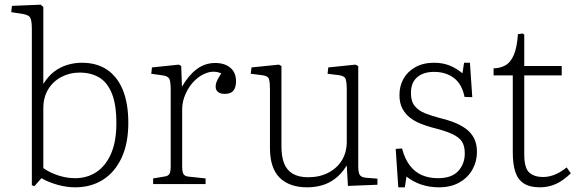

<svg xmlns="http://www.w3.org/2000/svg" viewBox="-20 -786 2467 820"><path d="M127 9 116 5V-663Q116 -702 107.5 -713Q99 -724 68 -728L28 -734L31 -761L154 -766L165 -756V-429H166Q187 -462 212.5 -481Q238 -500 268 -509Q298 -518 330 -518Q393 -518 437 -488.5Q481 -459 504.5 -402Q528 -345 528 -261Q528 -174 499.5 -112.5Q471 -51 420 -18.5Q369 14 301 14Q264 14 225 3Q186 -8 157 -25ZM301 -25Q352 -25 391.5 -51Q431 -77 454 -129Q477 -181 477 -260Q477 -340 457.5 -387.5Q438 -435 403 -455.5Q368 -476 320 -476Q277 -476 241.5 -457Q206 -438 185.5 -404Q165 -370 165 -323V-68Q192 -49 228 -37Q264 -25 301 -25Z M634 0V-24L682 -32Q698 -34 703.5 -43Q709 -52 709 -77V-402Q709 -438 703 -449.5Q697 -461 675 -464L626 -471L629 -498L744 -510L754 -504L757 -417H758Q785 -464 820 -490.5Q855 -517 899 -517Q940 -517 964 -496.5Q988 -476 988 -439Q988 -420 982 -407.5Q976 -395 965.5 -390Q955 -385 939 -385Q922 -385 911.5 -393Q901 -401 901 -416Q901 -423 903 -430.5Q905 -438 910.5 -448.5Q916 -459 925 -473Q895 -485 865.5 -475.5Q836 -466 812 -442.5Q788 -419 773 -386Q758 -353 758 -319V-75Q758 -54 763 -44Q768 -34 783 -32L858 -24V0Z M1292 14Q1216 14 1174.5 -27Q1133 -68 1133 -153V-403Q1133 -433 1129 -447.5Q1125 -462 1099 -465L1051 -471L1054 -498L1171 -510L1182 -504V-161Q1182 -117 1193.5 -88Q1205 -59 1230.5 -44Q1256 -29 1296 -29Q1345 -29 1382.5 -48.5Q1420 -68 1440.5 -102Q1461 -136 1461 -181V-403Q1461 -433 1456.5 -447.5Q1452 -462 1427 -465L1379 -471L1382 -498L1498 -510L1510 -504V-76Q1510 -49 1516.5 -39Q1523 -29 1542 -27L1592 -23V3L1466 8L1461 -78H1460Q1439 -44 1412 -23.5Q1385 -3 1355 5.5Q1325 14 1292 14Z M1681 14 1670 -150 1697 -152Q1709 -107 1730.5 -79Q1752 -51 1782 -38Q1812 -25 1851 -25Q1909 -25 1937 -55.5Q1965 -86 1965 -131Q1965 -162 1953 -181Q1941 -200 1910.5 -214Q1880 -228 1827 -241Q1801 -248 1776 -258Q1751 -268 1731 -283.5Q1711 -299 1698.5 -322.5Q1686 -346 1686 -380Q1686 -419 1703.5 -450Q1721 -481 1754.5 -499.5Q1788 -518 1834 -518Q1871 -518 1900.5 -506Q1930 -494 1955 -473L1962 -518H1987L1997 -371L1964 -372Q1953 -427 1918.5 -453Q1884 -479 1834 -479Q1788 -479 1761.5 -456Q1735 -433 1735 -389Q1735 -353 1751.5 -333Q1768 -313 1796 -302Q1824 -291 1858 -282Q1889 -275 1917.5 -264Q1946 -253 1968.5 -237Q1991 -221 2004 -196.5Q2017 -172 2017 -137Q2017 -97 1998 -62.5Q1979 -28 1942.5 -7Q1906 14 1855 14Q1815 14 1780 2.5Q1745 -9 1716 -32L1709 14Z M2286 14Q2242 14 2216.5 -3Q2191 -20 2180.5 -53Q2170 -86 2170 -134V-464H2088V-494Q2118 -495 2139.5 -507.5Q2161 -520 2174.5 -551.5Q2188 -583 2192 -640L2212 -643L2219 -638V-504H2379V-464H2219V-127Q2219 -68 2240.5 -49Q2262 -30 2299 -30Q2324 -30 2349 -40Q2374 -50 2400 -71L2418 -46Q2385 -14 2353.5 0Q2322 14 2286 14Z"/></svg>

Font: Literata 18pt ExtraLight
Style: Regular
Weight: 250
Designer: Latin by Veronika Burian and Jose Scaglione. Greek by Irene Vlachou. Cyrillic by Vera Evstafieva.
Foundry: TypeTogether
Version: Version 3.103;gftools[0.9.29]